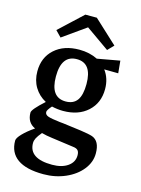

<svg xmlns="http://www.w3.org/2000/svg" viewBox="-137 -784 803 1096"><g transform="rotate(15 264.0 -236.0)"><path d="M26 91Q26 76 51.5 49.5Q77 23 118 -5Q69 -27 69 -86Q69 -105 138 -167Q95 -190 70.5 -230.5Q46 -271 46 -324Q46 -406 101 -455.5Q156 -505 247 -505Q307 -505 355 -481L488 -505L495 -432L412 -433Q446 -388 446 -325Q446 -243 391 -193Q336 -143 246 -143Q213 -143 179 -151Q155 -124 155 -113Q155 -97 173.5 -90Q192 -83 245 -77Q259 -75 266 -75Q324 -68 373 -61Q422 -54 443 -47Q490 -30 490 43Q490 95 455 139Q420 183 360.5 209Q301 235 231 235Q129 235 77.5 198.5Q26 162 26 91ZM336 -326Q336 -449 247 -449Q156 -449 156 -323Q156 -199 246 -199Q292 -199 314 -230Q336 -261 336 -326ZM265 170Q322 170 357 145.5Q392 121 392 81Q392 61 383.5 51.5Q375 42 355 40L225 22Q192 18 163 10Q143 34 135.5 49Q128 64 128 78Q128 170 265 170ZM261 -641 124 -544 90 -579 227 -707H295L433 -579L399 -544Z"/></g></svg>

Font: Andada Pro SemiBold
Style: Regular
Weight: 600
Designer: Carolina Giovagnoli
Foundry: Huerta Tipografica
Version: Version 3.005